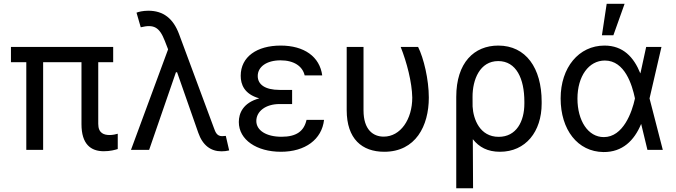

<svg xmlns="http://www.w3.org/2000/svg" viewBox="-20 -794 3581 1017"><path d="M579.5 -545.5H38V-464.5H119.3V0H208.5V-464.5H411.6V-136.4C411.6 -30.5 460.6 7.1 529.8 7.1C563.9 7.1 588.8 0 603.7 -4.6V-85.6C595.2 -82.7 576.7 -78.8 561.1 -78.8C532 -78.8 500.4 -87.4 500.4 -137.8V-464.5H579.5Z M1152.7 7.5C1165.8 7.8 1180 6 1193.9 2.8L1176.1 -74.2C1171.9 -74.2 1162.3 -72.8 1156.6 -72.8C1128.2 -72.8 1120.7 -95.2 1113.3 -115.4L928.6 -612.9C897.7 -696.4 844.8 -737.2 765.6 -737.2C737.2 -737.2 713.1 -731.2 703.1 -726.9L725.5 -649.5C794.7 -666.2 824.2 -651.3 853 -577.4L870.4 -532.7L673.7 0H769.9L911.9 -411.2H918L1030.2 -90.9C1053.3 -24.1 1096.6 7.5 1152.7 7.5Z M1527.3 -317.8H1460.9C1383.5 -317.8 1345.2 -346.9 1345.2 -391.3C1345.2 -440.3 1392.4 -474.4 1465.9 -474.4C1537.6 -474.4 1582.7 -442.8 1593.8 -394.5H1686.8C1673.7 -493.6 1591.3 -552.6 1466.6 -552.6C1340.9 -552.6 1255 -493.3 1255 -392.4C1255 -347.7 1273.1 -295.5 1353.3 -273.1C1267 -249.6 1245 -193.5 1245 -147.7C1245 -53.3 1339.8 9.9 1468 9.9C1596.9 9.9 1685 -55.8 1696.4 -159.1H1603.7C1590.2 -98.7 1549.7 -69.6 1471.2 -69.6C1390.3 -69.6 1337.7 -103.3 1337.7 -153.1C1337.7 -203.8 1386.4 -242.9 1460.9 -242.9H1527.3Z M1816.4 -545.5V-210.9C1816.4 -57.9 1897.7 9.9 2015.3 9.9C2181.5 9.9 2251.4 -126.8 2251.4 -277C2251.4 -372.9 2224.4 -485.8 2194.6 -545.5H2102.3C2134.6 -464.5 2162.3 -358.3 2163.7 -277C2163.7 -161.9 2101.6 -70.3 2012.4 -70.3C1957.4 -70.3 1905.5 -105.8 1905.5 -209.5V-545.5Z M2396.7 -280.5V203.1H2485.8L2484.4 -56.8C2518.1 -14.2 2562.9 9.9 2628.2 9.9C2764.2 9.9 2849.1 -96.6 2849.1 -245.4V-255.3C2849.1 -433.6 2765.6 -552.6 2619.3 -552.6C2491.8 -552.6 2396.7 -462.7 2396.7 -280.5ZM2483 -280.5C2482.6 -372.2 2521.7 -470.5 2619 -470.5C2714.8 -470.5 2757.5 -377.1 2757.5 -255.3V-245.4C2757.5 -150.9 2715.2 -69.2 2621.4 -69.2C2521.7 -69.2 2486.9 -162.6 2483.3 -230.1Z M3176.5 11.4C3276.6 12.4 3339.5 -49.4 3375.7 -136.7H3376.4L3409.4 0H3490.8L3420.5 -272.7L3483.7 -545.5H3402.7L3373.9 -413L3371.8 -405.2C3337 -491.8 3280.2 -552.6 3181.8 -552.6C3046.2 -552.6 2949.6 -436.8 2949.6 -272.7C2949.6 -107.2 3039.4 9.9 3176.5 11.4ZM3038.7 -271.7C3038.7 -389.9 3098.4 -473.4 3183.9 -473.4C3289.8 -473.4 3328.5 -343.4 3343 -274.1V-271.3C3327.8 -200.3 3281.2 -67.8 3178.3 -67.8C3094.5 -67.8 3038.7 -155.2 3038.7 -271.7ZM3168.3 -607.2H3229L3288.4 -773.8H3193.5Z"/></svg>

Font: Margiela Sans Text
Style: Regular
Weight: 400
Designer: Stefan Endress, Andreas Faust
Version: Version 1.100;FEAKit 1.0